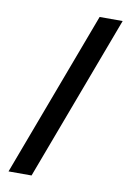

<svg xmlns="http://www.w3.org/2000/svg" viewBox="-83 -768 555 821"><g transform="rotate(10 195.0 -357.0)"><path d="M382 -716H282L13 2H113Z"/></g></svg>

Font: Noto Sans Gujarati ExtraCondensed SemiBold
Style: Regular
Weight: 600
Width: 2
Designer: Jelle Bosma - Monotype Design Team, Universal Thirst
Foundry: Monotype Imaging Inc.
Version: Version 2.106